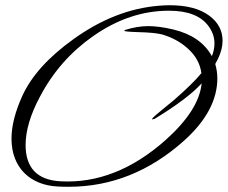

<svg xmlns="http://www.w3.org/2000/svg" viewBox="-20 -656 872 735"><path d="M815 -432C826 -455 832 -478 832 -500C832 -539 815 -571 781 -596C745 -623 694 -636 628 -636C615 -636 601 -635 588 -634C477 -625 368 -583 261 -506C165 -437 100 -365 65 -288C38 -228 24 -174 24 -125C24 -14 96 53 201 58C216 59 230 59 243 59C406 59 553 0 684 -117C769 -193 812 -273 812 -356C812 -375 809 -394 804 -411ZM791 -441C763 -492 714 -526 644 -543C606 -552 574 -556 548 -556C519 -556 489 -551 458 -541C457 -540 456 -539 456 -538C456 -536 474 -534 509 -533C551 -532 582 -529 601 -524C638 -513 670 -496 697 -472C728 -445 746 -413 751 -376C728 -348 693 -314 646 -273L590 -227C567 -208 558 -199 564 -199C565 -199 568 -200 572 -201C657 -253 717 -298 752 -337C745 -268 699 -196 614 -120C487 -7 352 46 211 38C122 33 78 -14 78 -101C78 -155 96 -217 133 -286C183 -381 251 -458 337 -518C430 -583 526 -615 627 -615C700 -615 750 -595 779 -555C794 -534 801 -513 801 -490C801 -474 798 -458 791 -441Z"/></svg>

Font: AlexBrush
Style: Regular
Weight: 400
Designer: Robert E. Leuschke
Foundry: Robert E. Leuschke
Version: Version 1.001